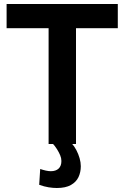

<svg xmlns="http://www.w3.org/2000/svg" viewBox="-20 -720 618 960"><path d="M181 125Q196 130 209.5 133Q223 136 234 136Q259 136 273 123Q287 110 287 85Q287 71 281 56.5Q275 42 265 26Q255 10 242 -4L337 -5Q351 10 361.5 30Q372 50 378 71Q384 92 384 111Q384 141 372.5 165.5Q361 190 334.5 205Q308 220 264 220Q245 220 223 216.5Q201 213 176 204ZM569 -579H360V0H223V-579H13V-700H569Z"/></svg>

Font: Georama ExtraCondensed Thin SemiBold
Style: Regular
Weight: 600
Version: Version 1.001